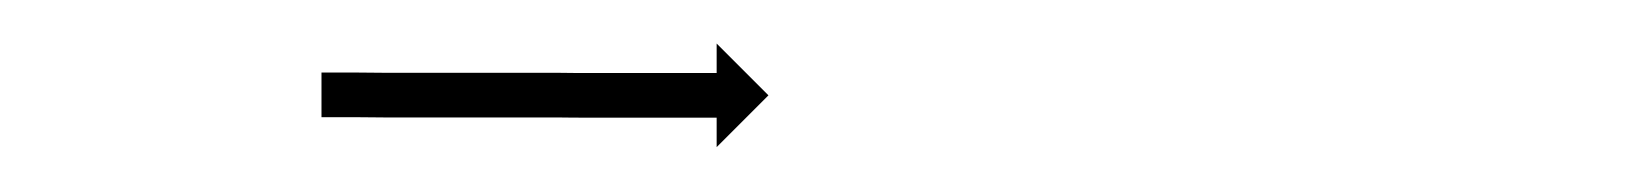

<svg xmlns="http://www.w3.org/2000/svg" viewBox="-20 -322 731 86"><path d="M126 -289.5C125.4 -289.5 124.7 -289.5 124 -289.5L124 -269.5C124.7 -269.5 125.3 -269.5 126 -269.5C127.9 -269.5 129.7 -269.5 131.6 -269.5C134.5 -269.5 137.4 -269.5 140.3 -269.5C144.1 -269.5 147.9 -269.4 151.7 -269.4C156.1 -269.4 160.6 -269.4 165.1 -269.4C170 -269.4 175 -269.4 180 -269.4C185.3 -269.4 190.7 -269.4 196 -269.4C201.5 -269.4 207 -269.4 212.5 -269.4C218 -269.4 223.5 -269.4 229 -269.4C234.3 -269.3 239.7 -269.3 245 -269.3C250 -269.3 255 -269.3 260 -269.3C264.4 -269.3 268.9 -269.3 273.3 -269.3C277.1 -269.3 280.9 -269.3 284.7 -269.3C287.6 -269.3 290.5 -269.3 293.4 -269.3C295.3 -269.3 297.1 -269.3 299 -269.3C299.7 -269.3 300.3 -269.3 301 -269.3L301 -256.1L324.2 -279.3L301 -302.5L301 -289.3C300.4 -289.3 299.7 -289.3 299 -289.3C297.2 -289.3 295.3 -289.3 293.4 -289.3C290.5 -289.3 287.6 -289.3 284.7 -289.3C280.9 -289.3 277.1 -289.3 273.4 -289.3C268.9 -289.3 264.4 -289.3 260 -289.3C255 -289.3 250 -289.3 245 -289.3C239.7 -289.3 234.4 -289.3 229 -289.4C223.5 -289.4 218 -289.4 212.5 -289.4C207 -289.4 201.5 -289.4 196 -289.4C190.7 -289.4 185.4 -289.4 180 -289.4C175 -289.4 170.1 -289.4 165.1 -289.4C160.6 -289.4 156.2 -289.4 151.7 -289.4C147.9 -289.4 144.1 -289.5 140.4 -289.5C137.5 -289.5 134.6 -289.5 131.6 -289.5C129.8 -289.5 127.9 -289.5 126 -289.5Z"/></svg>

Font: FRB American Cursive Just Arrows Semibold
Style: Italic
Weight: 600
Italic angle: -25°
Version: Version 2.0;Modular Font Editor K font №1